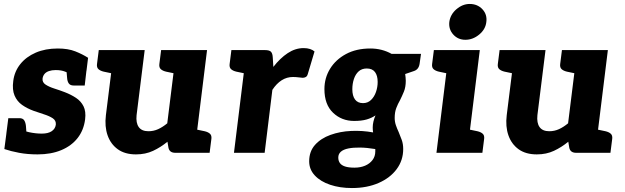

<svg xmlns="http://www.w3.org/2000/svg" viewBox="-20 -772 3156 970"><path d="M170 8Q119 8 76.5 0Q34 -8 2 -19L14 -111L87 -122Q95 -111 127.5 -104Q160 -97 191 -97Q223 -97 241 -109Q259 -121 262 -142Q264 -163 246.5 -174.5Q229 -186 202 -194.5Q175 -203 150 -212Q117 -224 91.5 -242Q66 -260 53.5 -289.5Q41 -319 47 -363Q53 -411 82.5 -448Q112 -485 160.5 -506Q209 -527 272 -527Q324 -527 360.5 -512.5Q397 -498 425 -480L417 -415L344 -396Q328 -402 309 -410Q290 -418 261 -418Q242 -418 227.5 -413Q213 -408 205 -398.5Q197 -389 195 -375Q193 -356 210.5 -344.5Q228 -333 255 -324.5Q282 -316 308 -306Q339 -294 364 -277.5Q389 -261 402 -235Q415 -209 410 -169Q403 -114 372 -74.5Q341 -35 289.5 -13.5Q238 8 170 8ZM313 -447 417 -418 408 -340H352Q335 -340 327.5 -350.5Q320 -361 319 -379ZM116 -68 12 -97 22 -175H78Q95 -175 102 -164.5Q109 -154 111 -136Z M667 8Q611 8 575 -18Q539 -44 523.5 -88.5Q508 -133 515 -190L556 -519H711L670 -190Q666 -151 681 -130Q696 -109 730 -109Q756 -109 779 -119.5Q802 -130 825 -149L871 -519H1026L962 0H866Q836 0 831 -26L826 -56Q792 -28 753.5 -10Q715 8 667 8ZM942 0 971 -118 1014 -109Q1031 -105 1040.5 -96.5Q1050 -88 1048 -71L1039 0ZM576 -519 547 -401 504 -410Q487 -414 477.5 -422.5Q468 -431 470 -448L479 -519ZM891 -519 862 -401 819 -410Q802 -414 792.5 -422.5Q783 -431 785 -448L794 -519Z M1162 0 1226 -519H1318Q1341 -519 1349 -510.5Q1357 -502 1358 -482L1361 -434Q1395 -478 1433.5 -503.5Q1472 -529 1514 -529Q1532 -529 1546 -524.5Q1560 -520 1569 -512L1535 -398Q1532 -387 1525 -383Q1518 -379 1509 -379Q1506 -379 1490 -381Q1474 -383 1460 -383Q1429 -383 1403 -366.5Q1377 -350 1356 -318L1317 0ZM1246 -519 1217 -401 1174 -410Q1157 -414 1147.5 -422.5Q1138 -431 1140 -448L1149 -519Z M1758 178Q1697 178 1648 161.5Q1599 145 1570.5 114.5Q1542 84 1542 43Q1542 -7 1571.5 -40Q1601 -73 1649.5 -90.5Q1698 -108 1754.5 -110.5Q1811 -113 1865 -103Q1864 -109 1863.5 -115Q1863 -121 1863 -128Q1863 -142 1866.5 -157.5Q1870 -173 1877 -189Q1858 -176 1832.5 -168.5Q1807 -161 1769 -161Q1706 -161 1662.5 -202.5Q1619 -244 1619 -322Q1619 -378 1647.5 -424.5Q1676 -471 1728 -499Q1780 -527 1851 -527Q1881 -527 1908 -520Q1935 -513 1958 -500H2107L2100 -451Q2096 -421 2071 -413L2027 -398Q2028 -390 2029 -381.5Q2030 -373 2030 -364Q2030 -332 2020.5 -309Q2011 -286 2001 -266Q1990 -247 1982 -226Q1974 -205 1974 -176Q1974 -157 1980 -139.5Q1986 -122 1994 -105Q2002 -86 2009.5 -65.5Q2017 -45 2017 -19Q2017 38 1984 82.5Q1951 127 1892.5 152.5Q1834 178 1758 178ZM1771 75Q1801 75 1824.5 65Q1848 55 1862 36.5Q1876 18 1876 -7Q1876 -5 1876 -9.5Q1876 -14 1876 -18.5Q1876 -23 1876 -19Q1834 -26 1799.5 -26.5Q1765 -27 1740 -22Q1715 -17 1702 -5.5Q1689 6 1689 24Q1689 40 1697 51.5Q1705 63 1723 69Q1741 75 1771 75ZM1814 -251Q1838 -251 1854.5 -267Q1871 -283 1879.5 -307.5Q1888 -332 1888 -358Q1888 -390 1874.5 -408Q1861 -426 1833 -426Q1808 -426 1792 -411.5Q1776 -397 1768 -373Q1760 -349 1760 -321Q1760 -288 1773.5 -269.5Q1787 -251 1814 -251Z M2185 0 2249 -519H2404L2340 0ZM2320 0 2349 -118 2392 -109Q2409 -105 2418.5 -96.5Q2428 -88 2426 -71L2417 0ZM2269 -519 2240 -401 2197 -410Q2180 -414 2170.5 -422.5Q2161 -431 2163 -448L2172 -519ZM2331 -571Q2294 -571 2270 -597.5Q2246 -624 2250 -661Q2255 -699 2286 -725.5Q2317 -752 2353 -752Q2392 -752 2417 -725.5Q2442 -699 2437 -661Q2433 -624 2401 -597.5Q2369 -571 2331 -571Z M2692 8Q2636 8 2600 -18Q2564 -44 2548.5 -88.5Q2533 -133 2540 -190L2581 -519H2736L2695 -190Q2691 -151 2706 -130Q2721 -109 2755 -109Q2781 -109 2804 -119.5Q2827 -130 2850 -149L2896 -519H3051L2987 0H2891Q2861 0 2856 -26L2851 -56Q2817 -28 2778.5 -10Q2740 8 2692 8ZM2967 0 2996 -118 3039 -109Q3056 -105 3065.5 -96.5Q3075 -88 3073 -71L3064 0ZM2601 -519 2572 -401 2529 -410Q2512 -414 2502.5 -422.5Q2493 -431 2495 -448L2504 -519ZM2916 -519 2887 -401 2844 -410Q2827 -414 2817.5 -422.5Q2808 -431 2810 -448L2819 -519Z"/></svg>

Font: Aleo Black
Style: Italic
Weight: 900
Italic angle: -7°
Designer: Alessio Laiso
Foundry: Alessio Laiso
Version: Version 2.001;gftools[0.9.29]